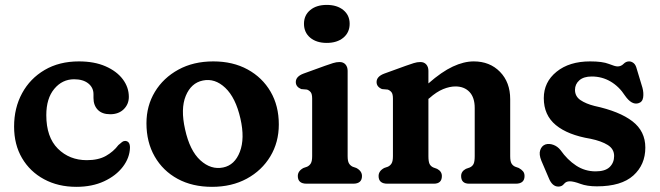

<svg xmlns="http://www.w3.org/2000/svg" viewBox="-20 -730 2622 763"><path d="M492 -345Q492 -316 471.8 -296Q451.5 -276 418 -276Q385.5 -276 368.5 -293.8Q351.5 -311.5 351.5 -340.5V-355.5Q351.5 -382 330.8 -398.5Q310 -415 274.5 -415Q227.5 -415 195.8 -377Q164 -339 164 -272.5Q164 -185 210 -139.2Q256 -93.5 325 -93.5Q371 -93.5 401 -110.5Q431 -127.5 450.5 -153.5Q460 -162 465.5 -166Q471 -170 477.5 -170Q496.5 -169 496.5 -143.5Q495.5 -103 468.2 -67.2Q441 -31.5 393.5 -9.5Q346 12.5 283.5 12.5Q211 12.5 155 -17.8Q99 -48 67.5 -101.8Q36 -155.5 36 -227Q36 -301 67.8 -359.5Q99.5 -418 157.5 -452Q215.5 -486 293.5 -486Q355 -486 399.5 -466.5Q444 -447 468 -415Q492 -383 492 -345Z M827.5 -486Q905.5 -486 964 -454Q1022.5 -422 1055.2 -365.8Q1088 -309.5 1088 -235.5Q1088 -164.5 1054.2 -108.5Q1020.5 -52.5 960.8 -20Q901 12.5 822.5 12.5Q744.5 12.5 686 -19.2Q627.5 -51 594.8 -108Q562 -165 562 -240Q562 -309.5 595.5 -365Q629 -420.5 688.8 -453.2Q748.5 -486 827.5 -486ZM867 -64.5Q913 -74 933.2 -126.8Q953.5 -179.5 935.5 -258.5Q916.5 -342 875.2 -381Q834 -420 786 -410Q739.5 -400.5 718.2 -349Q697 -297.5 715.5 -216Q734 -131.5 776.2 -93Q818.5 -54.5 867 -64.5Z M1278.5 -559.5Q1237.5 -559.5 1212.8 -580.2Q1188 -601 1188 -635.5Q1188 -669.5 1212.8 -690Q1237.5 -710.5 1278.5 -710.5Q1319.5 -710.5 1344.5 -690Q1369.5 -669.5 1369.5 -635.5Q1369.5 -601 1344.5 -580.2Q1319.5 -559.5 1278.5 -559.5ZM1361.5 -448.5V-109.5Q1361.5 -89.5 1366.8 -80.8Q1372 -72 1381.5 -67.5L1396 -62.5Q1418.5 -50.5 1418.5 -30.5Q1418.5 0 1383.5 0H1198.5Q1163.5 0 1163.5 -30.5Q1163.5 -50.5 1186 -62.5L1200.5 -67.5Q1210 -72 1215.2 -80.8Q1220.5 -89.5 1220.5 -109.5V-338Q1220.5 -356 1215 -363.2Q1209.5 -370.5 1200 -374L1177 -376Q1155.5 -385 1155.5 -404Q1155.5 -426 1186 -437.5L1271.5 -468.5Q1290 -475 1303.2 -479.2Q1316.5 -483.5 1329.5 -483.5Q1344.5 -483.5 1353 -473.8Q1361.5 -464 1361.5 -448.5Z M1682.5 -448.5V-398.5Q1735.5 -445 1779.5 -465.5Q1823.5 -486 1862.5 -486Q1926.5 -486 1967 -444.5Q2007.5 -403 2007.5 -336V-109.5Q2007.5 -89 2012.8 -80.2Q2018 -71.5 2027.5 -67.5L2041.5 -62.5Q2052.5 -56.5 2058.5 -49.2Q2064.5 -42 2064.5 -30.5Q2064.5 0 2029.5 0H1844.5Q1812.5 0 1812.5 -30.5Q1812.5 -49 1831.5 -59L1847 -64.5Q1857 -69 1861.8 -78.2Q1866.5 -87.5 1866.5 -109.5V-301Q1866.5 -342.5 1845.8 -364.5Q1825 -386.5 1790 -386.5Q1767 -386.5 1740.8 -375.8Q1714.5 -365 1686.5 -340L1682.5 -337V-109.5Q1682.5 -87.5 1687.2 -78.2Q1692 -69 1702 -64.5L1717 -59Q1736 -49 1736 -30.5Q1736 0 1704 0H1519.5Q1484.5 0 1484.5 -30.5Q1484.5 -50.5 1507 -62.5L1521.5 -67.5Q1531 -72 1536.2 -80.8Q1541.5 -89.5 1541.5 -109.5V-338Q1541.5 -356 1536 -363.2Q1530.5 -370.5 1521 -374L1498 -376Q1476.5 -385 1476.5 -404Q1476.5 -426 1507 -437.5L1592.5 -468.5Q1611 -475 1624.2 -479.2Q1637.5 -483.5 1650.5 -483.5Q1665.5 -483.5 1674 -473.8Q1682.5 -464 1682.5 -448.5Z M2331.5 -426Q2299.5 -426 2282.2 -410.8Q2265 -395.5 2265 -373Q2265 -347 2286.8 -332.2Q2308.5 -317.5 2342.5 -309Q2442 -287.5 2493.2 -248Q2544.5 -208.5 2544.5 -143.5Q2544.5 -75.5 2496.8 -32.5Q2449 10.5 2352 10.5Q2313 10.5 2286.2 0.5Q2259.5 -9.5 2244 -9.5Q2229.5 -9.5 2221.2 1Q2213 11.5 2199 11.5Q2174.5 11.5 2161 -22L2131.5 -91Q2121 -116.5 2126.8 -133.5Q2132.5 -150.5 2147.5 -156Q2162 -160.5 2178.8 -154.5Q2195.5 -148.5 2207.5 -133.5Q2234.5 -95 2269.5 -72Q2304.5 -49 2347 -49Q2385 -49 2402.8 -66.2Q2420.5 -83.5 2420.5 -110Q2420.5 -138 2395.2 -153.8Q2370 -169.5 2327 -178.5Q2236.5 -193.5 2188.8 -233Q2141 -272.5 2141 -340Q2141 -404 2191.8 -445Q2242.5 -486 2325 -486Q2374.5 -486 2399.5 -476Q2424.5 -466 2434 -466Q2448 -466 2457.8 -476Q2467.5 -486 2480 -486Q2489.5 -486 2498 -479.2Q2506.5 -472.5 2510.5 -456L2533 -381.5Q2538.5 -361 2535.8 -342.5Q2533 -324 2516 -319.5Q2490 -312.5 2464 -349.5Q2440.5 -386 2406.5 -406Q2372.5 -426 2331.5 -426Z"/></svg>

Font: Fraunces 9pt SuperSoft SemiBold
Style: Regular
Weight: 600
Version: Version 1.000;[0bf87f6ff]